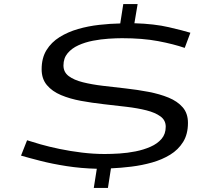

<svg xmlns="http://www.w3.org/2000/svg" viewBox="-20 -825 1079 950"><path d="M922 -663 894 -588Q839 -607 762.5 -621.5Q686 -636 584 -636Q555 -636 517 -633.5Q479 -631 440 -623.5Q401 -616 368 -601Q335 -586 314.5 -561.5Q294 -537 294 -501Q294 -468 320 -448.5Q346 -429 390 -418Q434 -407 488.5 -400.5Q543 -394 601.5 -387.5Q660 -381 715 -370.5Q770 -360 814 -342Q858 -324 884 -294Q910 -264 910 -217Q910 -161 886 -122.5Q862 -84 822 -59.5Q782 -35 732.5 -21Q683 -7 630 -0.5Q577 6 529 8L514 105H444L459 10Q381 8 310 -3Q239 -14 180.5 -29Q122 -44 84 -55L114 -131Q138 -123 180 -111Q222 -99 275 -88Q328 -77 385.5 -70Q443 -63 498 -63Q531 -63 571 -65.5Q611 -68 651 -76Q691 -84 725 -99Q759 -114 779.5 -138Q800 -162 800 -198Q800 -230 774 -249Q748 -268 704.5 -279Q661 -290 606 -296.5Q551 -303 493 -309.5Q435 -316 380.5 -326Q326 -336 282 -354.5Q238 -373 212 -404Q186 -435 186 -482Q186 -538 210 -577Q234 -616 275 -641.5Q316 -667 366.5 -681.5Q417 -696 471 -702Q525 -708 575 -709L590 -805H661L645 -710Q744 -707 815 -690.5Q886 -674 922 -663Z"/></svg>

Font: Georama ExtraExtended
Style: Italic
Weight: 400
Width: 8
Italic angle: -9°
Designer: Jean-Baptiste Levee
Foundry: Production Type
Version: Version 1.000